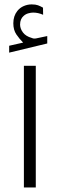

<svg xmlns="http://www.w3.org/2000/svg" viewBox="-20 -840 267 859"><path d="M83.5 -649.4Q66.4 -666.5 53 -686.3Q39.6 -706.1 39.6 -735.8Q39.6 -768.6 57.6 -791Q69.3 -805.7 86.4 -813Q103.5 -820.3 121.6 -820.3Q139.2 -820.3 149.9 -816.4Q160.6 -812.5 172.4 -805.7L172.9 -773.9Q150.4 -783.7 128.4 -783.7Q118.7 -783.7 106.4 -780.3Q94.2 -776.9 85 -768.1Q78.1 -762.2 74 -752.7Q69.8 -743.2 69.8 -729.5Q70.3 -710.9 83 -694.3Q95.7 -677.7 121.6 -670.4Q123 -669.9 126.2 -668.7Q129.4 -667.5 134.3 -667.5Q138.2 -667.5 140.6 -668L191.4 -678.7V-645.5L21 -604.5V-635.3ZM86.9 -545.7H140.1V-1.4H86.9Z"/></svg>

Font: Vazir Thin FD-UI
Style: Thin-FD-UI
Weight: 100
Designer: Saber Rastikerdar
Foundry: Saber Rastikerdar
Version: Version 30.1.0